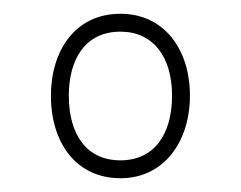

<svg xmlns="http://www.w3.org/2000/svg" viewBox="-20 -578 350 279"><path d="M155 -319C219 -319 256 -373 256 -439C256 -507 218 -558 155 -558C89 -558 54 -504 54 -439C54 -369 92 -319 155 -319ZM155 -345C107 -345 80 -381 80 -439C80 -492 104 -532 155 -532C203 -532 230 -495 230 -439C230 -384 205 -345 155 -345Z"/></svg>

Font: Noto Sans Condensed Thin
Style: Italic
Weight: 100
Width: 3
Italic angle: -12°
Designer: Monotype Design Team
Foundry: Monotype Imaging Inc.
Version: Version 2.013